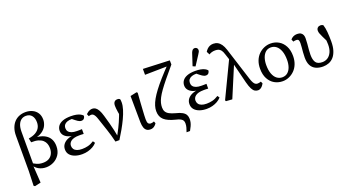

<svg xmlns="http://www.w3.org/2000/svg" viewBox="-62 -1506 4456 2449"><g transform="rotate(-20 2166.5 -282.0)"><path d="M83 179 90 -17V-497Q90 -556 106.5 -601.5Q123 -647 152 -678Q181 -709 220.5 -724.5Q260 -740 306 -740Q357 -740 398.5 -720.5Q440 -701 464 -663.5Q488 -626 488 -572Q488 -533 469 -492.5Q450 -452 405.5 -421.5Q361 -391 282 -379V-393Q341 -394 387 -381.5Q433 -369 465 -344.5Q497 -320 513.5 -283Q530 -246 530 -198Q530 -129 498.5 -82Q467 -35 418.5 -11Q370 13 317 13Q260 13 214.5 -13Q169 -39 141 -93H134L145 -112Q179 -87 215.5 -71Q252 -55 299 -55Q347 -55 379 -73.5Q411 -92 427.5 -125Q444 -158 444 -201Q444 -233 434 -261Q424 -289 401 -310.5Q378 -332 339.5 -343.5Q301 -355 244 -353L232 -409Q290 -418 327 -439.5Q364 -461 382.5 -493Q401 -525 401 -568Q401 -625 373.5 -659Q346 -693 295 -693Q259 -693 232 -674Q205 -655 189.5 -617Q174 -579 174 -521V-79L166 -66L181 171L99 190Z M806 13Q752 13 709 -2.5Q666 -18 641.5 -47Q617 -76 617 -119Q617 -160 640.5 -190Q664 -220 705 -237Q746 -254 798 -255V-248Q747 -249 710.5 -264.5Q674 -280 654.5 -305.5Q635 -331 635 -365Q635 -402 656 -431Q677 -460 720.5 -476.5Q764 -493 832 -493Q871 -493 902.5 -487Q934 -481 956.5 -469.5Q979 -458 992 -442Q991 -422 978.5 -406.5Q966 -391 942 -391Q930 -391 918.5 -395Q907 -399 894.5 -407.5Q882 -416 865 -429L818 -467L891 -465L906 -447Q888 -451 871 -453Q854 -455 834 -455Q796 -455 769.5 -445.5Q743 -436 729 -417.5Q715 -399 715 -371Q715 -345 729 -326.5Q743 -308 771 -298Q799 -288 841 -288Q857 -288 872.5 -288Q888 -288 910 -289V-224Q886 -226 874 -226Q862 -226 850 -226Q808 -226 780.5 -218.5Q753 -211 736.5 -198Q720 -185 712.5 -169.5Q705 -154 705 -136Q705 -110 718.5 -90.5Q732 -71 759.5 -60.5Q787 -50 827 -50Q868 -50 907 -59.5Q946 -69 988 -96L1007 -68Q984 -42 953 -24.5Q922 -7 885 3Q848 13 806 13Z M1257 6Q1235 -86 1207.5 -168Q1180 -250 1151 -336Q1141 -368 1130.5 -386Q1120 -404 1109 -412.5Q1098 -421 1083 -421Q1072 -421 1064 -419Q1056 -417 1048 -415L1035 -447Q1047 -459 1061.5 -469Q1076 -479 1091.5 -484Q1107 -489 1122 -489Q1146 -489 1165.5 -475.5Q1185 -462 1202 -432Q1219 -402 1234 -350Q1252 -290 1266 -236.5Q1280 -183 1291 -134.5Q1302 -86 1309 -42H1297L1313 -73Q1334 -111 1350.5 -144.5Q1367 -178 1381.5 -210.5Q1396 -243 1409 -277Q1422 -311 1436 -350L1428 -266Q1420 -310 1415.5 -339Q1411 -368 1409 -388.5Q1407 -409 1407 -424Q1407 -459 1422 -476Q1437 -493 1463 -493Q1477 -493 1484.5 -490Q1492 -487 1498 -482Q1500 -474 1501.5 -464.5Q1503 -455 1503 -437Q1503 -395 1486.5 -341Q1470 -287 1442 -228Q1414 -169 1380 -109Q1346 -49 1311 6Z M1732 13Q1701 13 1681 -1Q1661 -15 1651 -44.5Q1641 -74 1640 -119L1637 -474L1725 -493L1737 -482Q1731 -407 1727.5 -351Q1724 -295 1721.5 -254Q1719 -213 1717.5 -182.5Q1716 -152 1716 -130Q1716 -87 1728 -72Q1740 -57 1762 -57Q1774 -57 1785.5 -60Q1797 -63 1806 -67L1817 -39Q1805 -18 1783 -2.5Q1761 13 1732 13Z M2150 205Q2161 174 2168.5 147.5Q2176 121 2176 93Q2176 71 2168 55.5Q2160 40 2138.5 28Q2117 16 2077 7Q2025 -6 1987.5 -22.5Q1950 -39 1926 -60.5Q1902 -82 1890 -111.5Q1878 -141 1878 -180Q1878 -214 1889.5 -252Q1901 -290 1926 -334.5Q1951 -379 1991.5 -433Q2032 -487 2090 -552.5Q2148 -618 2226 -699L2206 -651V-670L1903 -665V-745L2263 -730L2264 -674Q2190 -587 2137.5 -522.5Q2085 -458 2051 -410.5Q2017 -363 1998 -326Q1979 -289 1971.5 -259Q1964 -229 1964 -199Q1964 -166 1977 -142.5Q1990 -119 2020.5 -102Q2051 -85 2104 -71Q2158 -58 2189 -40Q2220 -22 2233 2Q2246 26 2246 58Q2246 82 2241 104.5Q2236 127 2225 151Q2214 175 2197 205Z M2496 13Q2442 13 2399 -2.5Q2356 -18 2331.5 -47Q2307 -76 2307 -119Q2307 -160 2330.5 -190Q2354 -220 2395 -237Q2436 -254 2488 -255V-248Q2437 -249 2400.5 -264.5Q2364 -280 2344.5 -305.5Q2325 -331 2325 -365Q2325 -402 2346 -431Q2367 -460 2410.5 -476.5Q2454 -493 2522 -493Q2561 -493 2592.5 -487Q2624 -481 2646.5 -469.5Q2669 -458 2682 -442Q2681 -422 2668.5 -406.5Q2656 -391 2632 -391Q2620 -391 2608.5 -395Q2597 -399 2584.5 -407.5Q2572 -416 2555 -429L2508 -467L2581 -465L2596 -447Q2578 -451 2561 -453Q2544 -455 2524 -455Q2486 -455 2459.5 -445.5Q2433 -436 2419 -417.5Q2405 -399 2405 -371Q2405 -345 2419 -326.5Q2433 -308 2461 -298Q2489 -288 2531 -288Q2547 -288 2562.5 -288Q2578 -288 2600 -289V-224Q2576 -226 2564 -226Q2552 -226 2540 -226Q2498 -226 2470.5 -218.5Q2443 -211 2426.5 -198Q2410 -185 2402.5 -169.5Q2395 -154 2395 -136Q2395 -110 2408.5 -90.5Q2422 -71 2449.5 -60.5Q2477 -50 2517 -50Q2558 -50 2597 -59.5Q2636 -69 2678 -96L2697 -68Q2674 -42 2643 -24.5Q2612 -7 2575 3Q2538 13 2496 13ZM2510 -560 2564 -724Q2573 -748 2585 -758.5Q2597 -769 2611 -769Q2630 -769 2641.5 -758Q2653 -747 2653 -730Q2653 -716 2647.5 -705.5Q2642 -695 2630 -676L2545 -545Z M2758 4 2751 -10 2990 -509 3024 -423 2842 10ZM3193 14Q3169 14 3149 2Q3129 -10 3112 -42Q3095 -74 3079 -135L3009 -415H3002L2953 -563Q2942 -600 2927 -619Q2912 -638 2893.5 -645Q2875 -652 2849 -652Q2825 -652 2803.5 -646Q2782 -640 2765 -628L2743 -671Q2755 -691 2771.5 -707Q2788 -723 2809 -731.5Q2830 -740 2855 -740Q2888 -740 2914 -726Q2940 -712 2960.5 -683Q2981 -654 2996 -608L3139 -159Q3151 -123 3162.5 -103.5Q3174 -84 3187 -76.5Q3200 -69 3215 -69Q3228 -69 3238.5 -71.5Q3249 -74 3261 -78L3274 -51Q3265 -33 3253 -18.5Q3241 -4 3225.5 5Q3210 14 3193 14Z M3528 13Q3468 13 3418 -15Q3368 -43 3338 -99Q3308 -155 3308 -235Q3308 -296 3327 -344Q3346 -392 3379.5 -425Q3413 -458 3455 -475.5Q3497 -493 3542 -493Q3602 -493 3651.5 -464.5Q3701 -436 3730.5 -380.5Q3760 -325 3760 -246Q3760 -186 3741 -137.5Q3722 -89 3689 -56Q3656 -23 3614.5 -5Q3573 13 3528 13ZM3539 -36Q3582 -36 3611.5 -60.5Q3641 -85 3656 -128Q3671 -171 3671 -225Q3671 -297 3652.5 -346Q3634 -395 3602 -420Q3570 -445 3529 -445Q3486 -445 3457 -419.5Q3428 -394 3413 -350.5Q3398 -307 3398 -253Q3398 -181 3416.5 -132.5Q3435 -84 3467 -60Q3499 -36 3539 -36Z M4075 13Q4018 13 3976.5 -7Q3935 -27 3913.5 -68Q3892 -109 3892 -175Q3892 -209 3895 -245Q3898 -281 3901 -312.5Q3904 -344 3904 -368Q3904 -395 3897 -408.5Q3890 -422 3864 -422Q3854 -422 3844 -420.5Q3834 -419 3826 -416L3812 -449Q3826 -467 3849 -479Q3872 -491 3903 -491Q3935 -491 3953.5 -478.5Q3972 -466 3979.5 -447Q3987 -428 3987 -405Q3987 -366 3983.5 -328Q3980 -290 3976.5 -254Q3973 -218 3973 -184Q3973 -114 3997.5 -78.5Q4022 -43 4086 -43Q4127 -43 4159.5 -64.5Q4192 -86 4211 -127.5Q4230 -169 4230 -228Q4230 -248 4228 -269.5Q4226 -291 4224 -318H4243V-253Q4212 -316 4195.5 -350Q4179 -384 4172.5 -403Q4166 -422 4166 -438Q4166 -464 4181.5 -478.5Q4197 -493 4220 -493Q4232 -493 4241 -490Q4250 -487 4257 -481Q4271 -439 4276 -379Q4281 -319 4281 -254Q4281 -181 4264.5 -130Q4248 -79 4220 -47.5Q4192 -16 4154.5 -1.5Q4117 13 4075 13Z"/></g></svg>

Font: Source Serif 4 18pt
Style: Regular
Weight: 400
Designer: Frank Grießhammer
Foundry: Adobe Systems Incorporated
Version: Version 4.004;hotconv 1.0.116;makeotfexe 2.5.65601